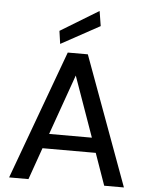

<svg xmlns="http://www.w3.org/2000/svg" viewBox="-61 -988 801 1038"><g transform="rotate(5 339.0 -469.5)"><path d="M28 0 285 -700H394L651 0H544L483 -173H194L133 0ZM240 -743 230 -813 437 -939 450 -858ZM339 -580 223 -253H455Z"/></g></svg>

Font: AWOL-DM Medium
Style: Regular
Weight: 500
Designer: Colophon Foundry, Jonny Pinhorn, Mikhail Sharanda
Foundry: Colophon Foundry
Version: Version 1.000;Glyphs 3.2.3 (3260)